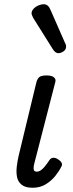

<svg xmlns="http://www.w3.org/2000/svg" viewBox="-20 -871 344 906"><path d="M134 15Q100 15 82.5 1Q65 -13 60.5 -35Q56 -57 59 -83.5Q62 -110 68 -136L152 -484Q158 -503 168 -509Q178 -515 201 -515Q223 -515 234 -506.5Q245 -498 241 -484L143 -104Q138 -86 138.5 -76.5Q139 -67 143 -64Q147 -61 153 -61Q163 -61 172 -67Q181 -73 191 -85Q201 -97 213 -115Q220 -126 231.5 -126.5Q243 -127 254 -119Q267 -111 271 -102Q275 -93 269 -84Q260 -65 241.5 -41.5Q223 -18 196 -1.5Q169 15 134 15ZM255 -620Q249 -620 242 -624.5Q235 -629 228 -641L137 -786Q134 -793 131.5 -798Q129 -803 129 -809Q129 -819 138 -829Q147 -839 160.5 -845Q174 -851 187 -851Q208 -851 219 -823L287 -668Q290 -663 291 -659Q292 -655 292 -651Q292 -637 279.5 -628.5Q267 -620 255 -620Z"/></svg>

Font: Playwrite IS
Style: Regular
Weight: 400
Designer: Veronika Burian, José Scaglione
Foundry: TypeTogether
Version: Version 1.002